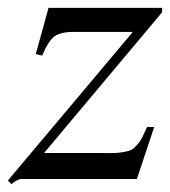

<svg xmlns="http://www.w3.org/2000/svg" viewBox="-22 -454 431 487"><path d="M85 -313 68.8 -316.9 101.1 -434.1H389.2V-422.9L89.8 -65.9H234.9Q257.3 -65.4 269.5 -65.9Q281.7 -66.4 294.2 -68.8Q306.6 -71.3 312.5 -74.7Q318.4 -78.1 325.9 -86.7Q333.5 -95.2 338.4 -104.7Q343.3 -114.3 351.1 -131.8H369.1L325.2 0H28.8Q16.1 4.9 6.8 13.2L-2 3.9L314.9 -373H167Q132.8 -373.5 116.7 -362.1Q100.6 -350.6 85 -313Z"/></svg>

Font: Accordance
Style: Italic
Weight: 400
Italic angle: -11°
Version: Version 1.2 (build January 31, 2020) Miklal Software Solutio